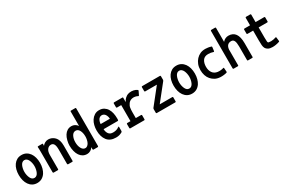

<svg xmlns="http://www.w3.org/2000/svg" viewBox="115 -1932 4770 3222"><g transform="rotate(-30 2500.0 -320.5)"><path d="M407 -20Q378 22 338.5 43.5Q299 65 250 65Q200 65 161.5 44Q123 23 96.5 -14.5Q70 -52 57 -101Q44 -150 44 -206Q44 -262 57 -311Q70 -360 96.5 -397Q123 -434 161 -455Q199 -476 250 -476Q300 -476 338.5 -455Q377 -434 403.5 -397Q430 -360 443 -311Q456 -262 456 -206Q456 -151 443 -103Q430 -55 407 -20ZM250 -378Q224 -378 206 -363Q188 -348 176.5 -323.5Q165 -299 158.5 -268Q152 -237 152 -206Q152 -174 158.5 -143.5Q165 -113 176.5 -88Q188 -63 206 -48Q224 -33 250 -33Q275 -33 293.5 -48Q312 -63 323.5 -88Q335 -113 341.5 -143.5Q348 -174 348 -206Q348 -237 341.5 -267.5Q335 -298 323.5 -322.5Q312 -347 293.5 -362.5Q275 -378 250 -378Z M851 50Q846 50 842.5 45.5Q839 41 839 36V-243Q839 -315 820.5 -347Q802 -379 765 -379Q722 -379 693.5 -342.5Q665 -306 665 -237V37Q665 50 653 50H571Q566 50 562.5 45.5Q559 41 559 36V-323Q559 -361 558.5 -396Q558 -431 556 -451Q554 -464 570 -464H648Q659 -464 657 -456L656 -420Q673 -444 703.5 -461Q734 -478 768 -478Q840 -478 892.5 -424.5Q945 -371 945 -258V37Q945 50 933 50Z M1218 62Q1172 62 1137.5 42.5Q1103 23 1078.5 -12.5Q1054 -48 1041 -99.5Q1028 -151 1028 -209Q1028 -253 1041.5 -306.5Q1055 -360 1079.5 -398Q1104 -436 1138.5 -456.5Q1173 -477 1218 -477Q1251 -477 1280.5 -461.5Q1310 -446 1332 -415V-694Q1332 -702 1334 -704Q1336 -706 1342 -706H1428Q1439 -706 1439 -694V35Q1439 50 1425 50H1345Q1332 50 1332 35V-4Q1315 26 1283 44Q1251 62 1218 62ZM1241 -375Q1193 -375 1167 -325Q1141 -275 1141 -209Q1141 -138 1168 -88.5Q1195 -39 1241 -39Q1260 -39 1278 -52Q1296 -65 1309.5 -89Q1323 -113 1330 -146.5Q1337 -180 1337 -209Q1337 -280 1311.5 -327.5Q1286 -375 1241 -375Z M1949 -177Q1949 -169 1945.5 -165.5Q1942 -162 1936 -162H1662Q1663 -109 1689.5 -71.5Q1716 -34 1775 -34Q1811 -34 1838.5 -42.5Q1866 -51 1895 -72Q1903 -76 1904.5 -71Q1906 -66 1906 -59V12Q1906 21 1903 25.5Q1900 30 1893 35Q1867 49 1840.5 57Q1814 65 1775 65Q1661 65 1605 -8Q1549 -81 1549 -201Q1549 -252 1561 -300.5Q1573 -349 1598.5 -388Q1624 -427 1663 -452Q1702 -477 1753 -477Q1807 -477 1844.5 -454Q1882 -431 1905.5 -393.5Q1929 -356 1939.5 -308Q1950 -260 1950 -204Q1950 -197 1949.5 -188.5Q1949 -180 1949 -177ZM1751 -381Q1727 -381 1708.5 -367.5Q1690 -354 1679.5 -331.5Q1669 -309 1665.5 -290.5Q1662 -272 1662 -261H1841Q1841 -272 1837.5 -290.5Q1834 -309 1823.5 -331.5Q1813 -354 1794 -367.5Q1775 -381 1751 -381Z M2057 50Q2052 50 2048.5 46.5Q2045 43 2045 37V-41Q2045 -46 2048.5 -49.5Q2052 -53 2057 -53H2120V-329V-364H2038Q2033 -364 2029.5 -367.5Q2026 -371 2026 -377V-452Q2026 -457 2029.5 -460.5Q2033 -464 2038 -464H2202Q2206 -464 2208.5 -461.5Q2211 -459 2211 -455V-370Q2221 -391 2232.5 -406.5Q2244 -422 2257.5 -434.5Q2271 -447 2288.5 -457.5Q2306 -468 2340 -476Q2383 -483 2423.5 -474Q2464 -465 2491 -443Q2496 -438 2495 -434Q2494 -430 2493 -426L2460 -358Q2458 -352 2453.5 -350Q2449 -348 2442 -352Q2419 -365 2391 -370Q2363 -375 2336 -370Q2289 -361 2262 -325Q2235 -289 2229 -252Q2223 -215 2223 -165V-53H2327Q2332 -53 2335.5 -49.5Q2339 -46 2339 -41V37Q2339 50 2327 50Z M2570 50Q2565 50 2561.5 46.5Q2558 43 2558 38V-36Q2558 -43 2563 -51L2810 -362H2582Q2578 -362 2574.5 -366Q2571 -370 2571 -375V-452Q2571 -457 2574.5 -460.5Q2578 -464 2582 -464H2928Q2933 -464 2936.5 -460.5Q2940 -457 2940 -452V-378Q2940 -372 2933 -362L2686 -52H2930Q2942 -52 2942 -39V38Q2942 43 2938.5 46.5Q2935 50 2930 50Z M3407 -20Q3378 22 3338.5 43.5Q3299 65 3250 65Q3200 65 3161.5 44Q3123 23 3096.5 -14.5Q3070 -52 3057 -101Q3044 -150 3044 -206Q3044 -262 3057 -311Q3070 -360 3096.5 -397Q3123 -434 3161 -455Q3199 -476 3250 -476Q3300 -476 3338.5 -455Q3377 -434 3403.5 -397Q3430 -360 3443 -311Q3456 -262 3456 -206Q3456 -151 3443 -103Q3430 -55 3407 -20ZM3250 -378Q3224 -378 3206 -363Q3188 -348 3176.5 -323.5Q3165 -299 3158.5 -268Q3152 -237 3152 -206Q3152 -174 3158.5 -143.5Q3165 -113 3176.5 -88Q3188 -63 3206 -48Q3224 -33 3250 -33Q3275 -33 3293.5 -48Q3312 -63 3323.5 -88Q3335 -113 3341.5 -143.5Q3348 -174 3348 -206Q3348 -237 3341.5 -267.5Q3335 -298 3323.5 -322.5Q3312 -347 3293.5 -362.5Q3275 -378 3250 -378Z M3921 48Q3911 52 3896 55Q3881 58 3862 60Q3843 62 3828 62.5Q3813 63 3795 62Q3737 58 3696.5 36Q3656 14 3625.5 -21Q3595 -56 3579.5 -104Q3564 -152 3564 -208Q3564 -266 3583 -315.5Q3602 -365 3635.5 -401Q3669 -437 3711.5 -456.5Q3754 -476 3813 -476Q3837 -476 3866.5 -471.5Q3896 -467 3924 -457Q3928 -456 3930 -453.5Q3932 -451 3931 -442L3922 -372Q3921 -365 3918 -362Q3915 -359 3907 -361Q3886 -369 3861 -373Q3836 -377 3811 -377Q3738 -377 3705.5 -329Q3673 -281 3673 -208Q3673 -138 3705.5 -92Q3738 -46 3801 -37Q3858 -30 3911 -46Q3920 -50 3922.5 -47Q3925 -44 3926 -38L3931 32Q3932 39 3930.5 42.5Q3929 46 3921 48Z M4338 50Q4326 50 4326 38V-228Q4326 -303 4309 -337.5Q4292 -372 4254 -372Q4163 -372 4153 -266V38Q4153 50 4142 50H4058Q4054 50 4050.5 46.5Q4047 43 4047 38V-690Q4047 -695 4050.5 -698.5Q4054 -702 4058 -702H4136Q4140 -702 4143 -698.5Q4146 -695 4146 -690V-420Q4168 -447 4197.5 -460.5Q4227 -474 4258 -474Q4433 -474 4433 -229V38Q4433 43 4429.5 46.5Q4426 50 4422 50Z M4946 39Q4909 52 4871.5 58Q4834 64 4808 63Q4756 63 4725 45.5Q4694 28 4682 5Q4668 -21 4665 -56Q4662 -91 4662 -151V-340H4552Q4547 -340 4543.5 -343.5Q4540 -347 4540 -352V-431Q4540 -436 4543.5 -439.5Q4547 -443 4552 -443H4662V-588Q4662 -593 4666 -596.5Q4670 -600 4675 -600H4756Q4762 -600 4765.5 -596.5Q4769 -593 4769 -588V-443H4937Q4942 -443 4945.5 -439.5Q4949 -436 4949 -431V-352Q4949 -347 4945.5 -343.5Q4942 -340 4937 -340H4769V-145Q4769 -80 4772 -62Q4774 -43 4790.5 -39Q4807 -35 4835 -35Q4858 -35 4883 -40Q4908 -45 4932 -53Q4937 -55 4939 -53.5Q4941 -52 4943 -44L4951 27Q4952 34 4946 39Z"/></g></svg>

Font: NanumGothicCoding
Style: Bold
Weight: 700
Monospace: yes
Designer: Kwon Bruce; Nicolas Noh; Sung-woo Choi; Go-un Cha; Soo-hyun Park;
Foundry: NHN Corporation
Version: Version 2.000;PS 1;hotconv 1.0.49;makeotf.lib2.0.14853